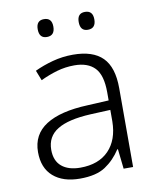

<svg xmlns="http://www.w3.org/2000/svg" viewBox="-82 -784 701 858"><g transform="rotate(-10 268.0 -355.0)"><path d="M276 -541Q366 -541 410 -497Q454 -453 454 -358V0H411L401 -90H398Q369 -45 327.5 -17.5Q286 10 212 10Q135 10 91 -28.5Q47 -67 47 -139Q47 -219 112 -260.5Q177 -302 301 -307L398 -312V-349Q398 -427 366.5 -460Q335 -493 274 -493Q233 -493 195 -482Q157 -471 119 -453L101 -499Q139 -517 183.5 -529Q228 -541 276 -541ZM308 -265Q206 -260 156.5 -229.5Q107 -199 107 -139Q107 -89 137.5 -63.5Q168 -38 222 -38Q305 -38 351 -85.5Q397 -133 398 -217V-269ZM141 -680Q141 -720 176 -720Q212 -720 212 -680Q212 -639 176 -639Q141 -639 141 -680ZM327 -680Q327 -720 362 -720Q398 -720 398 -680Q398 -639 362 -639Q327 -639 327 -680Z"/></g></svg>

Font: Noto Sans Myanmar Light
Style: Regular
Weight: 300
Designer: Monotype Design Team
Foundry: Monotype Imaging Inc.
Version: Version 2.107; ttfautohint (v1.8.4.7-5d5b)